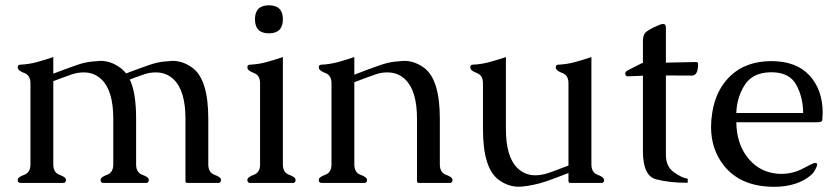

<svg xmlns="http://www.w3.org/2000/svg" viewBox="-20 -704 3217 739"><path d="M366.7 -469.7Q407.7 -469.7 444.8 -441.9Q457.5 -431.6 465.3 -421.4Q487.3 -429.7 505.1 -436.3Q522.9 -442.9 553.5 -453.6Q584 -464.4 611.1 -467Q638.2 -469.7 644.5 -469.7Q685.1 -469.7 722.2 -441.9Q781.7 -396.5 781.7 -247.1V-71.3Q781.7 -39.6 806.2 -31Q830.6 -22.5 830.6 -11.2Q830.6 0 820.3 0H701.7Q693.8 0 693.8 -6.3V-247.1Q693.8 -354 649.4 -397.5Q621.1 -425.3 580.1 -425.3Q556.6 -425.3 537.8 -418.9Q519 -412.6 505.1 -407.5Q491.2 -402.3 479.5 -397.9Q503.9 -347.7 503.9 -247.1V-71.3Q503.9 -39.6 528.3 -31Q552.7 -22.5 552.7 -11.2Q552.7 0 543 0H377.4Q367.2 0 367.2 -11.2Q367.2 -22.5 391.6 -31Q416 -39.6 416 -71.3V-247.1Q416 -354 371.6 -397.5Q343.3 -425.3 302.2 -425.3Q278.8 -425.3 256.3 -417.7Q233.9 -410.2 217.5 -403.8Q201.2 -397.5 185.1 -391.6V-71.3Q185.1 -39.6 209.5 -31Q233.9 -22.5 233.9 -11.2Q233.9 0 224.1 0H58.6Q48.3 0 48.3 -11.2Q48.3 -22.5 72.8 -31Q97.2 -39.6 97.2 -71.3V-383.8Q97.2 -414.6 72.8 -423.3Q48.3 -432.1 48.3 -444.8Q48.3 -455.1 58.6 -455.1Q90.8 -456.5 122.3 -465.1Q153.8 -473.6 185.1 -484.4V-420.4Q208 -429.2 226.3 -436Q244.6 -442.9 275.4 -453.6Q306.2 -464.4 333.3 -467Q360.4 -469.7 366.7 -469.7Z M1068.8 -629.9Q1068.8 -575.7 1015.1 -575.7Q961.4 -575.7 961.4 -629.9Q961.4 -683.6 1015.1 -683.6Q1068.8 -683.6 1068.8 -629.9ZM1068.8 -71.3Q1068.8 -39.6 1093.3 -31Q1117.7 -22.5 1117.7 -11.2Q1117.7 0 1107.9 0H942.4Q932.1 0 932.1 -11.2Q932.1 -22.5 956.5 -31Q981 -39.6 981 -71.3V-383.8Q981 -414.6 956.5 -423.3Q932.1 -432.1 932.1 -444.8Q932.1 -455.1 942.4 -455.1Q974.6 -456.5 1006.1 -465.1Q1037.6 -473.6 1068.8 -484.4Z M1535.6 -469.7Q1576.7 -469.7 1613.8 -441.9Q1672.9 -396.5 1672.9 -247.1V-71.3Q1672.9 -39.6 1697.3 -31Q1721.7 -22.5 1721.7 -11.2Q1721.7 0 1711.9 0H1593.3Q1585 0 1585 -6.3V-247.1Q1585 -354 1540.5 -397.5Q1512.2 -425.3 1471.2 -425.3Q1447.8 -425.3 1428.5 -418.7Q1409.2 -412.1 1392.8 -406Q1376.5 -399.9 1364.7 -395.5Q1353 -391.1 1343.8 -387.7V-71.3Q1343.8 -39.6 1368.2 -31Q1392.6 -22.5 1392.6 -11.2Q1392.6 0 1382.8 0H1217.3Q1207 0 1207 -11.2Q1207 -22.5 1231.4 -31Q1255.9 -39.6 1255.9 -71.3V-383.8Q1255.9 -414.6 1231.4 -423.3Q1207 -432.1 1207 -444.8Q1207 -455.1 1217.3 -455.1Q1249.5 -456.5 1281 -465.1Q1312.5 -473.6 1343.8 -484.4V-416.5Q1370.6 -426.8 1391.1 -434.6Q1411.6 -442.4 1443.4 -453.4Q1475.1 -464.4 1502.2 -467Q1529.3 -469.7 1535.6 -469.7Z M2256.3 -71.3Q2256.3 -39.6 2280.8 -31Q2305.2 -22.5 2305.2 -10.3Q2305.2 0 2294.9 0H2176.3Q2168 0 2168 -6.3V-38.1Q2141.1 -27.8 2120.4 -19.8Q2099.6 -11.7 2082 -5.9Q2036.6 9.3 1988.8 14.2Q1981.9 14.6 1975.6 14.6Q1935.1 14.6 1898.4 -12.7Q1838.9 -57.6 1838.9 -207.5V-383.8Q1838.9 -414.6 1814.5 -423.3Q1790 -432.1 1790 -444.8Q1790 -455.1 1800.3 -455.1Q1832.5 -456.5 1864 -465.1Q1895.5 -473.6 1927.2 -484.4V-207.5Q1927.2 -100.1 1971.7 -57.1Q2000 -29.3 2041 -29.3Q2064.5 -29.3 2092.3 -38.6Q2102.5 -42 2119.1 -48.3Q2135.7 -54.7 2147.5 -59.1Q2149.9 -60.1 2155.5 -62Q2161.1 -64 2168 -66.9V-383.8Q2168 -414.6 2143.6 -423.3Q2119.1 -432.1 2119.1 -444.8Q2119.1 -455.1 2129.4 -455.1Q2161.6 -456.5 2193.1 -465.1Q2224.6 -473.6 2256.3 -484.4Z M2396.5 -410.2Q2387.2 -410.2 2386.7 -419.9V-420.9Q2386.7 -428.7 2396 -433.1Q2405.8 -437.5 2424.8 -447.8Q2443.8 -458 2448 -459.7Q2452.1 -461.4 2454.6 -461.4V-544.9Q2454.6 -569.3 2464.6 -578.9Q2474.6 -588.4 2499.3 -600.1Q2523.9 -611.8 2531.7 -611.8Q2543 -611.8 2543 -599.1V-462.9L2659.7 -465.3Q2667 -465.3 2667 -455.6Q2667 -445.8 2665 -436Q2660.2 -413.1 2643.1 -413.1L2543 -413.6V-107.4Q2543 -63 2574 -41Q2605 -19 2627 -16.1V-0.5Q2554.2 -0.5 2504.4 -14.2Q2454.6 -27.8 2454.6 -122.1V-412.6Z M2948.7 -468.8Q3044.9 -468.8 3095.7 -413.6Q3146.5 -358.4 3146.5 -269Q3146 -249.5 3145 -241.5Q3144 -233.4 3125 -233.4H2814Q2815.4 -154.3 2854 -102.3Q2892.6 -50.3 2951.2 -38.6Q2968.3 -34.7 2985.8 -34.7Q3032.2 -34.7 3071 -55.7Q3109.9 -76.7 3116 -76.7Q3122.1 -76.7 3123.5 -75.4Q3125 -74.2 3125 -69.6Q3125 -64.9 3118.9 -53.2Q3112.8 -41.5 3109.1 -37.6Q3105.5 -33.7 3102.5 -30.8Q3049.3 15.1 2958 15.1Q2830.1 14.2 2766.1 -66.9Q2716.8 -129.4 2716.8 -215.3Q2716.8 -241.2 2721.2 -269Q2734.9 -359.4 2793.2 -413.6Q2851.6 -467.8 2946.8 -468.8ZM3071.3 -269Q3071.3 -328.6 3044.9 -377.2Q3018.6 -425.8 2949.7 -425.8H2944.3Q2875.5 -423.8 2845.7 -376Q2815.9 -328.1 2814 -269Z"/></svg>

Font: Caudex
Style: Regular
Weight: 400
Version: Version 1.04